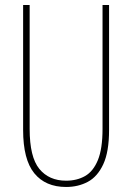

<svg xmlns="http://www.w3.org/2000/svg" viewBox="-20 -734 526 764"><path d="M414 -217Q414 -130 391 -80.5Q368 -31 329.5 -10.5Q291 10 243 10Q161 10 116.5 -44.5Q72 -99 72 -217V-714H98V-221Q98 -109 136.5 -62Q175 -15 243 -15Q286 -15 318.5 -33.5Q351 -52 369.5 -97Q388 -142 388 -221V-714H414Z"/></svg>

Font: Noto Sans Thai ExtCond Thin
Style: Regular
Weight: 100
Width: 2
Designer: Monotype Design Team
Foundry: Monotype Imaging Inc.
Version: Version 2.002; ttfautohint (v1.8.4.7-5d5b)